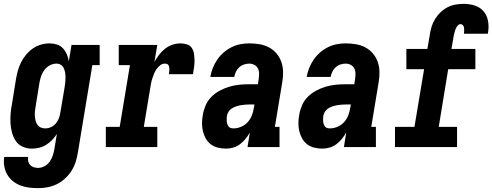

<svg xmlns="http://www.w3.org/2000/svg" viewBox="-27 -763 2554 996"><path d="M171 213Q146 213 122.5 210Q99 207 77.5 198.5Q56 190 38.5 175.5Q21 161 10 141.5Q-1 122 -5 98.5Q-9 75 -5 51H119Q117 63 119.5 74Q122 85 129.5 93Q137 101 148 104.5Q159 108 171 108Q187 108 203.5 99.5Q220 91 230.5 76Q241 61 246.5 44.5Q252 28 255 11L268 -68Q257 -51 243 -36.5Q229 -22 212 -11.5Q195 -1 176 3.5Q157 8 138 8Q113 8 90.5 -2Q68 -12 55 -31.5Q42 -51 35.5 -74.5Q29 -98 27.5 -122.5Q26 -147 28 -172.5Q30 -198 35 -223L56 -353Q60 -376 66 -397.5Q72 -419 82.5 -440Q93 -461 108.5 -479.5Q124 -498 143.5 -511.5Q163 -525 185.5 -531.5Q208 -538 230 -538Q250 -538 268.5 -532Q287 -526 299.5 -512.5Q312 -499 319.5 -481.5Q327 -464 330 -445L344 -530H490V-425H452L377 28Q373 53 365.5 77Q358 101 344 123Q330 145 310.5 163Q291 181 267.5 192.5Q244 204 219.5 208.5Q195 213 171 213ZM207 -97Q223 -97 237.5 -103.5Q252 -110 262.5 -122.5Q273 -135 278.5 -149.5Q284 -164 286 -179L308 -309Q310 -322 311.5 -335Q313 -348 313 -360.5Q313 -373 311 -385.5Q309 -398 304 -409Q299 -420 289 -426.5Q279 -433 266 -433Q249 -433 232.5 -424.5Q216 -416 204.5 -401.5Q193 -387 187 -370Q181 -353 178 -336L157 -206Q155 -194 154 -182Q153 -170 154 -158.5Q155 -147 158 -135.5Q161 -124 167.5 -115Q174 -106 184.5 -101.5Q195 -97 207 -97Z M522 0V-105H594L647 -425H589V-530H789L774 -442Q785 -461 798.5 -479Q812 -497 829.5 -510.5Q847 -524 867.5 -531Q888 -538 909 -538Q927 -538 943.5 -532.5Q960 -527 968.5 -513.5Q977 -500 979.5 -483Q982 -466 982 -448.5Q982 -431 979.5 -413Q977 -395 974 -378H849Q850 -384 850.5 -390Q851 -396 851.5 -402Q852 -408 851 -413.5Q850 -419 847.5 -424Q845 -429 839.5 -431Q834 -433 828 -433Q815 -433 804 -424.5Q793 -416 785 -404.5Q777 -393 772 -380.5Q767 -368 763 -355.5Q759 -343 756.5 -330Q754 -317 752 -304L719 -105H789V0Z M1146 8Q1125 8 1104 3Q1083 -2 1067 -14Q1051 -26 1041 -43.5Q1031 -61 1026 -81Q1021 -101 1021 -122.5Q1021 -144 1025 -166Q1029 -191 1039.5 -216Q1050 -241 1069.5 -260.5Q1089 -280 1113.5 -293Q1138 -306 1163.5 -313.5Q1189 -321 1215 -323.5Q1241 -326 1266 -326H1311L1315 -353Q1317 -367 1317 -381.5Q1317 -396 1311 -408Q1305 -420 1292.5 -426.5Q1280 -433 1266 -433Q1253 -433 1239 -428.5Q1225 -424 1214 -414Q1203 -404 1197 -391Q1191 -378 1188 -364H1064Q1068 -388 1077 -410.5Q1086 -433 1100 -453.5Q1114 -474 1133 -490.5Q1152 -507 1174 -518Q1196 -529 1219.5 -533.5Q1243 -538 1266 -538Q1293 -538 1319.5 -533.5Q1346 -529 1368.5 -517Q1391 -505 1407.5 -485.5Q1424 -466 1432.5 -441.5Q1441 -417 1441.5 -390Q1442 -363 1437 -335L1399 -105H1423V0H1257L1269 -75Q1259 -58 1246.5 -42.5Q1234 -27 1218 -15Q1202 -3 1183 2.5Q1164 8 1146 8Q1146 8 1146 8Q1146 8 1146 8ZM1185 -97Q1204 -97 1224 -105.5Q1244 -114 1258 -129.5Q1272 -145 1279.5 -164.5Q1287 -184 1290 -204L1293 -221H1266Q1255 -221 1243.5 -220Q1232 -219 1220.5 -217Q1209 -215 1197.5 -211Q1186 -207 1175.5 -200.5Q1165 -194 1158.5 -183.5Q1152 -173 1150 -161Q1149 -154 1149 -146.5Q1149 -139 1149.5 -132Q1150 -125 1152.5 -118.5Q1155 -112 1159 -106.5Q1163 -101 1170 -99Q1177 -97 1185 -97Z M1646 8Q1625 8 1604 3Q1583 -2 1567 -14Q1551 -26 1541 -43.5Q1531 -61 1526 -81Q1521 -101 1521 -122.5Q1521 -144 1525 -166Q1529 -191 1539.5 -216Q1550 -241 1569.5 -260.5Q1589 -280 1613.5 -293Q1638 -306 1663.5 -313.5Q1689 -321 1715 -323.5Q1741 -326 1766 -326H1811L1815 -353Q1817 -367 1817 -381.5Q1817 -396 1811 -408Q1805 -420 1792.5 -426.5Q1780 -433 1766 -433Q1753 -433 1739 -428.5Q1725 -424 1714 -414Q1703 -404 1697 -391Q1691 -378 1688 -364H1564Q1568 -388 1577 -410.5Q1586 -433 1600 -453.5Q1614 -474 1633 -490.5Q1652 -507 1674 -518Q1696 -529 1719.5 -533.5Q1743 -538 1766 -538Q1793 -538 1819.5 -533.5Q1846 -529 1868.5 -517Q1891 -505 1907.5 -485.5Q1924 -466 1932.5 -441.5Q1941 -417 1941.5 -390Q1942 -363 1937 -335L1899 -105H1923V0H1757L1769 -75Q1759 -58 1746.5 -42.5Q1734 -27 1718 -15Q1702 -3 1683 2.5Q1664 8 1646 8Q1646 8 1646 8Q1646 8 1646 8ZM1685 -97Q1704 -97 1724 -105.5Q1744 -114 1758 -129.5Q1772 -145 1779.5 -164.5Q1787 -184 1790 -204L1793 -221H1766Q1755 -221 1743.5 -220Q1732 -219 1720.5 -217Q1709 -215 1697.5 -211Q1686 -207 1675.5 -200.5Q1665 -194 1658.5 -183.5Q1652 -173 1650 -161Q1649 -154 1649 -146.5Q1649 -139 1649.5 -132Q1650 -125 1652.5 -118.5Q1655 -112 1659 -106.5Q1663 -101 1670 -99Q1677 -97 1685 -97Z M2022 0V-105H2123L2173 -404H2081V-509H2190L2203 -585Q2206 -606 2212.5 -626.5Q2219 -647 2231 -666Q2243 -685 2259.5 -700.5Q2276 -716 2296 -726Q2316 -736 2337 -739.5Q2358 -743 2379 -743Q2409 -743 2436.5 -734Q2464 -725 2481.5 -704.5Q2499 -684 2504.5 -655Q2510 -626 2505 -597Q2505 -594 2504.5 -592Q2504 -590 2503 -588H2379Q2379 -589 2379.5 -589.5Q2380 -590 2380 -591Q2381 -598 2381 -605.5Q2381 -613 2380 -620Q2379 -627 2374 -632.5Q2369 -638 2362 -638Q2355 -638 2349.5 -632.5Q2344 -627 2340.5 -621Q2337 -615 2335 -608.5Q2333 -602 2331 -595Q2329 -588 2327.5 -581.5Q2326 -575 2325 -568L2315 -509H2439V-404H2298L2249 -105H2344V0Z"/></svg>

Font: Iosevka Curly Slab XBdObl
Style: Regular
Weight: 800
Italic angle: -9°
Monospace: yes
Designer: Belleve Invis
Foundry: Belleve Invis
Version: Version 11.1.0; ttfautohint (v1.8.3)